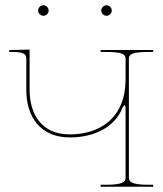

<svg xmlns="http://www.w3.org/2000/svg" viewBox="-20 -710 620 730"><path d="M125 -670C125 -659 134.5 -650 145 -650C156 -650 165 -659.5 165 -670C165 -681 155.5 -690 145 -690C134 -690 125 -680.5 125 -670ZM365 -670C365 -659 374.5 -650 385 -650C396 -650 405 -659.5 405 -670C405 -681 395.5 -690 385 -690C374 -690 365 -680.5 365 -670ZM562.5 -520H362.5V-512.5H382.5C448.5 -512.5 457.5 -502 457.5 -486.5V-409C457.5 -264 363 -199 245 -199C138.5 -199 92.5 -275 92.5 -369V-521.5L27.5 -520H15V-512.5H27.5C66 -512.5 80 -506 80 -487.5V-367.5C80 -268 132 -187.5 245 -187.5C338.5 -187.5 415 -226 444.5 -297.5C448 -306.5 452 -310 454 -310C456.5 -310 457.5 -303 457.5 -294.5V-35C457.5 -20.5 451 -7.5 382.5 -7.5H362.5V0H562.5V-7.5H545C476.5 -7.5 470 -20.5 470 -35V-486.5C470 -502 479 -512.5 545 -512.5H562.5Z"/></svg>

Font: ZnikomitSC
Style: Regular
Weight: 100
Designer: gluk
Foundry: gluk
Version: Version 0.55